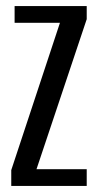

<svg xmlns="http://www.w3.org/2000/svg" viewBox="-20 -611 322 631"><path d="M17 0V-52L177 -536H28V-591H265V-548L100 -55H265V0Z"/></svg>

Font: Alumni Sans Thin Medium
Style: Regular
Weight: 500
Version: Version 1.018